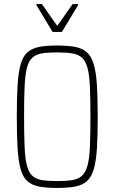

<svg xmlns="http://www.w3.org/2000/svg" viewBox="-20 -921 566 949"><path d="M262 8Q209 8 173 1Q137 -6 115 -26Q93 -46 82 -85Q71 -124 67 -187Q63 -250 63 -344Q63 -438 67 -501Q71 -564 82 -603Q93 -642 115 -662Q137 -682 173 -689Q209 -696 262 -696Q316 -696 352 -689Q388 -682 410 -662Q432 -642 443.5 -603Q455 -564 459 -501Q463 -438 463 -344Q463 -250 459 -187Q455 -124 443.5 -85Q432 -46 410 -26Q388 -6 352 1Q316 8 262 8ZM262 -26Q308 -26 338 -31Q368 -36 386 -53Q404 -70 413 -104.5Q422 -139 424.5 -197Q427 -255 427 -344Q427 -433 424.5 -491Q422 -549 413 -583.5Q404 -618 386 -635Q368 -652 338 -657Q308 -662 262 -662Q216 -662 186.5 -657Q157 -652 139 -635Q121 -618 112.5 -583.5Q104 -549 101.5 -491Q99 -433 99 -344Q99 -255 101.5 -197Q104 -139 112.5 -104.5Q121 -70 139 -53Q157 -36 186.5 -31Q216 -26 262 -26ZM240 -763 160 -896V-901H187L263 -793L339 -901H366V-896L286 -763Z"/></svg>

Font: Saira Condensed Thin
Style: Regular
Weight: 250
Width: 3
Designer: Hector Gatti with collaboration of the Omnibus-Type team
Foundry: Omnibus-Type
Version: Version 1.101